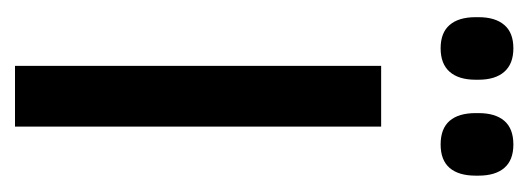

<svg xmlns="http://www.w3.org/2000/svg" viewBox="-244 -460 704 256"><g transform="rotate(90 108.0 -332.0)"><path d="M148.8 0H67.8V-488.2H148.8ZM44.4 -567.5Q23.6 -567.5 13.3 -579.5Q2.9 -591.5 2.9 -614.2V-618Q2.9 -640.4 13.3 -652.4Q23.6 -664.5 44.4 -664.5Q65.1 -664.5 75.7 -652.4Q86.3 -640.4 86.3 -618V-614.2Q86.3 -591.5 75.7 -579.5Q65.1 -567.5 44.4 -567.5ZM172.7 -567.5Q151.5 -567.5 141.1 -579.5Q130.8 -591.5 130.8 -614.2V-618Q130.8 -640.4 141.1 -652.4Q151.5 -664.5 172.7 -664.5Q193.5 -664.5 203.9 -652.4Q214.2 -640.4 214.2 -618V-614.2Q214.2 -591.5 203.9 -579.5Q193.5 -567.5 172.7 -567.5Z"/></g></svg>

Font: Anek Malayalam Medium
Style: Regular
Weight: 500
Designer: Maithili Shingre (Malayalam) & Yesha Goshar (Latin)
Foundry: Ek Type
Version: Version 1.003